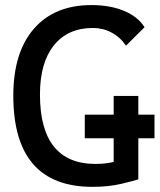

<svg xmlns="http://www.w3.org/2000/svg" viewBox="-20 -723 626 753"><path d="M342.8 9.8Q187.5 9.8 109.9 -79.6Q32.2 -168.9 32.2 -347.7Q32.2 -517.1 112.8 -610.1Q193.4 -703.1 338.9 -703.1Q411.6 -703.1 466.3 -680.4Q521 -657.7 546.9 -616.2L474.1 -543.9Q451.7 -577.1 417.7 -595.2Q383.8 -613.3 344.7 -613.3Q246.1 -613.3 191.4 -545.2Q136.7 -477.1 136.7 -352.5Q136.7 -216.3 191.4 -148.2Q246.1 -80.1 354.5 -80.1Q397.5 -80.1 430.4 -89.1Q463.4 -98.1 484.4 -104.5L522.5 -19.5Q502.9 -13.2 454.1 -1.7Q405.3 9.8 342.8 9.8ZM425.8 -19.5V-346.7H522.5V-19.5ZM312.5 -180.7V-273.4H585.9V-180.7Z"/></svg>

Font: Cascadia Code
Style: Regular
Weight: 400
Designer: Aaron Bell
Foundry: Saja Typeworks
Version: Version 2404.023